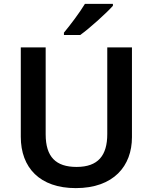

<svg xmlns="http://www.w3.org/2000/svg" viewBox="-20 -958 787 988"><path d="M561 -928V-938H417C390 -893 340 -827 309 -790V-778H393C442 -813 528 -891 561 -928ZM659 -252V-714H532V-268C532 -158 485 -99 374 -99C268 -99 215 -150 215 -267V-714H87V-254C87 -95 185 10 370 10C565 10 659 -104 659 -252Z"/></svg>

Font: Noto Sans Arabic SemBd
Style: Regular
Weight: 600
Designer: Monotype Design Team, Nadine Chahine, Nizar Qandah and Khaled Hosny
Foundry: Monotype Imaging Inc.
Version: Version 2.012